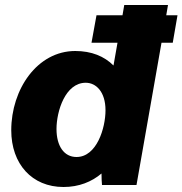

<svg xmlns="http://www.w3.org/2000/svg" viewBox="-20 -740 730 768"><path d="M388 0H526L626 -569H671L690 -679H645L652 -720H477L470 -679H366L346 -569H450L434 -478C397 -515 346 -536 281 -536C129 -536 25 -383 25 -219C25 -84 108 8 234 8C296 8 347 -13 386 -46C386 -28 387 -10 388 0ZM323 -409C364 -409 402 -373 402 -299C402 -228 367 -112 286 -112C236 -112 206 -156 206 -224C206 -295 241 -409 323 -409Z"/></svg>

Font: Fixel Text 20240404 ExtraBold
Style: Italic
Weight: 800
Width: 4
Italic angle: -10°
Designer: AlfaBravo + MacPaw
Foundry: Kyrylo Tkachov, Marchela Mozhyna, Serhii Makarenko, Maria Weinstein, Zakhar Kryvoshyya
Version: Version 1.211;Glyphs 3.2 (3225)